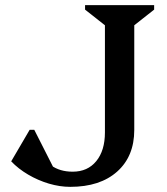

<svg xmlns="http://www.w3.org/2000/svg" viewBox="-20 -710 648 746"><path d="M252.8 16Q212.6 16 170.1 3.5Q127.7 -9.1 89.4 -31.6Q51.2 -54.1 23.5 -83.1L95.2 -205.6H113.2L196.9 -40.6H109V-154.5Q143.8 -92.8 178.1 -67.8Q212.4 -42.9 262.3 -42.9Q320.5 -42.9 354.1 -84Q387.7 -125.1 387.7 -195.5V-611.8L310.5 -672.6V-690H578.9V-672.6L501.7 -611.8V-205.3Q501.7 -102.6 435.2 -43.3Q368.8 16 252.8 16Z"/></svg>

Font: Platypi Light
Style: Regular
Weight: 300
Designer: David Sargent
Foundry: Bolt Cutter Type
Version: Version 1.200